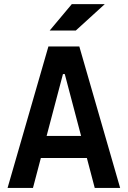

<svg xmlns="http://www.w3.org/2000/svg" viewBox="-20 -921 626 941"><path d="M17.1 0H141.6L180.2 -146.5H405.8L444.3 0H568.8L368.7 -693.4H217.3ZM208.5 -254.9 288.6 -558.1H297.4L377.4 -254.9ZM223.6 -771.5H351.6L493.7 -900.9H332Z"/></svg>

Font: Cascadia Code NF SemiBold
Style: Regular
Weight: 600
Monospace: yes
Designer: Aaron Bell
Foundry: Saja Typeworks
Version: Version 2404.023